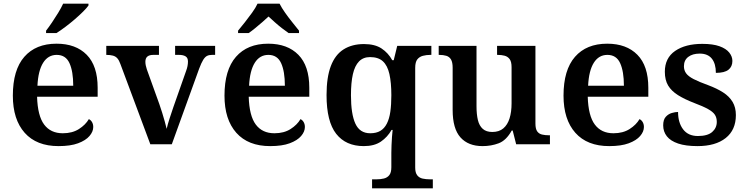

<svg xmlns="http://www.w3.org/2000/svg" viewBox="-20 -786 4071 1046"><path d="M299 10Q179 10 114.5 -62.5Q50 -135 50 -265Q50 -405 112.5 -476.5Q175 -548 288 -548Q393 -548 452.5 -487.5Q512 -427 512 -308V-259H182Q185 -155 220.5 -107.5Q256 -60 322 -60Q374 -60 410 -83Q446 -106 464 -137Q475 -132 481.5 -120.5Q488 -109 488 -94Q488 -69 467.5 -45Q447 -21 405.5 -5.5Q364 10 299 10ZM379 -319Q379 -397 358.5 -442Q338 -487 289 -487Q242 -487 215 -444Q188 -401 184 -319ZM231 -619Q246 -638 263.5 -664Q281 -690 297.5 -717Q314 -744 324 -766H462V-756Q453 -743 433 -723Q413 -703 387.5 -681Q362 -659 336 -639.5Q310 -620 288 -606H231Z M636 -437Q629 -457 619.5 -468Q610 -479 595 -483Q580 -487 559 -487V-536H846V-487H815Q794 -487 783 -478Q772 -469 772 -449Q772 -439 774.5 -428Q777 -417 780 -408L848 -219Q856 -197 863.5 -172Q871 -147 877.5 -124.5Q884 -102 888 -84Q893 -107 904 -141Q915 -175 924 -201L994 -400Q999 -413 1001.5 -426Q1004 -439 1004 -451Q1004 -471 991 -479Q978 -487 955 -487H934V-536H1152V-487H1135Q1119 -487 1108 -481.5Q1097 -476 1087 -460Q1077 -444 1065 -412L916 0H799Z M1452 10Q1332 10 1267.5 -62.5Q1203 -135 1203 -265Q1203 -405 1265.5 -476.5Q1328 -548 1441 -548Q1546 -548 1605.5 -487.5Q1665 -427 1665 -308V-259H1335Q1338 -155 1373.5 -107.5Q1409 -60 1475 -60Q1527 -60 1563 -83Q1599 -106 1617 -137Q1628 -132 1634.5 -120.5Q1641 -109 1641 -94Q1641 -69 1620.5 -45Q1600 -21 1558.5 -5.5Q1517 10 1452 10ZM1532 -319Q1532 -397 1511.5 -442Q1491 -487 1442 -487Q1395 -487 1368 -444Q1341 -401 1337 -319ZM1277 -619Q1293 -638 1313.5 -664Q1334 -690 1353.5 -717Q1373 -744 1383 -766H1503Q1514 -744 1533 -717Q1552 -690 1573 -664Q1594 -638 1609 -619V-606H1552Q1536 -617 1516 -632.5Q1496 -648 1477 -665Q1458 -682 1443 -696Q1428 -682 1408.5 -665Q1389 -648 1370 -632.5Q1351 -617 1335 -606H1277Z M2007 240V191H2031Q2053 191 2071.5 186.5Q2090 182 2101 168Q2112 154 2112 125V47Q2112 28 2113 5Q2114 -18 2115.5 -40Q2117 -62 2119 -78H2113Q2091 -39 2055 -14.5Q2019 10 1962 10Q1864 10 1811.5 -57Q1759 -124 1759 -268Q1759 -365 1782.5 -426.5Q1806 -488 1852 -517Q1898 -546 1963 -546Q2022 -546 2058.5 -522Q2095 -498 2117 -458H2125L2144 -536H2330V-487H2325Q2303 -487 2284 -482Q2265 -477 2253.5 -462.5Q2242 -448 2242 -416V127Q2242 155 2253 169Q2264 183 2282.5 187Q2301 191 2323 191H2338V240ZM1997 -60Q2030 -60 2052 -73Q2074 -86 2087.5 -112.5Q2101 -139 2106.5 -177.5Q2112 -216 2112 -267Q2112 -336 2101.5 -382.5Q2091 -429 2066 -452Q2041 -475 1996 -475Q1959 -475 1936 -451.5Q1913 -428 1902.5 -382Q1892 -336 1892 -267Q1892 -165 1916 -112.5Q1940 -60 1997 -60Z M2609 10Q2531 10 2488.5 -37.5Q2446 -85 2446 -187V-417Q2446 -447 2437 -462Q2428 -477 2411.5 -482Q2395 -487 2372 -487H2370V-536H2576V-207Q2576 -163 2583.5 -132Q2591 -101 2610 -84Q2629 -67 2662 -67Q2699 -67 2722 -86.5Q2745 -106 2756 -141Q2767 -176 2767 -223V-420Q2767 -450 2756.5 -464Q2746 -478 2729 -482.5Q2712 -487 2691 -487H2688V-536H2897V-113Q2897 -84 2906.5 -70.5Q2916 -57 2933 -53Q2950 -49 2970 -49H2976V0H2792L2773 -75H2768Q2738 -21 2697 -5.5Q2656 10 2609 10Z M3299 10Q3179 10 3114.5 -62.5Q3050 -135 3050 -265Q3050 -405 3112.5 -476.5Q3175 -548 3288 -548Q3393 -548 3452.5 -487.5Q3512 -427 3512 -308V-259H3182Q3185 -155 3220.5 -107.5Q3256 -60 3322 -60Q3374 -60 3410 -83Q3446 -106 3464 -137Q3475 -132 3481.5 -120.5Q3488 -109 3488 -94Q3488 -69 3467.5 -45Q3447 -21 3405.5 -5.5Q3364 10 3299 10ZM3379 -319Q3379 -397 3358.5 -442Q3338 -487 3289 -487Q3242 -487 3215 -444Q3188 -401 3184 -319Z M3780 10Q3716 10 3674.5 -4Q3633 -18 3613 -43.5Q3593 -69 3593 -103Q3593 -134 3607 -149.5Q3621 -165 3640 -170.5Q3659 -176 3674 -176Q3674 -118 3701.5 -81.5Q3729 -45 3782 -45Q3835 -45 3860 -67Q3885 -89 3885 -122Q3885 -145 3874.5 -161Q3864 -177 3837 -192Q3810 -207 3762 -225Q3710 -245 3674 -267.5Q3638 -290 3620 -320Q3602 -350 3602 -395Q3602 -470 3658 -508.5Q3714 -547 3806 -547Q3864 -547 3900 -534Q3936 -521 3953 -499.5Q3970 -478 3970 -454Q3970 -423 3948.5 -406Q3927 -389 3880 -389Q3880 -439 3858 -466.5Q3836 -494 3792 -494Q3753 -494 3729.5 -476Q3706 -458 3706 -425Q3706 -403 3718 -386.5Q3730 -370 3759 -355Q3788 -340 3838 -322Q3886 -304 3919.5 -282.5Q3953 -261 3971 -231Q3989 -201 3989 -159Q3989 -78 3933.5 -34Q3878 10 3780 10Z"/></svg>

Font: Noto Serif Bengali SemiBold
Style: Regular
Weight: 600
Version: Version 2.003